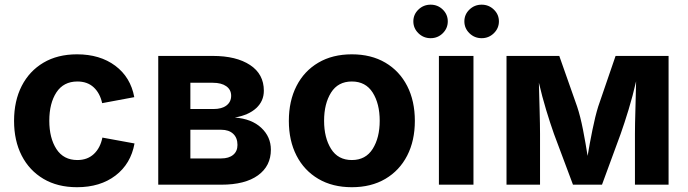

<svg xmlns="http://www.w3.org/2000/svg" viewBox="-20 -783 2917 814"><path d="M306.6 10.7Q224.1 10.7 164.3 -24.7Q104.5 -60.1 72 -123.3Q39.6 -186.5 39.6 -270.5Q39.6 -355 72 -418.5Q104.5 -481.9 164.3 -517.3Q224.1 -552.7 306.6 -552.7Q403.8 -552.7 468.8 -504.2Q533.7 -455.6 549.3 -371.1L413.1 -345.7Q403.8 -388.2 377.2 -412.8Q350.6 -437.5 308.1 -437.5Q249.5 -437.5 219.2 -391.4Q189 -345.2 189 -271Q189 -197.8 219.2 -151.1Q249.5 -104.5 308.1 -104.5Q350.6 -104.5 377.9 -130.1Q405.3 -155.8 414.1 -199.7L550.3 -174.8Q534.7 -88.4 469.7 -38.8Q404.8 10.7 306.6 10.7Z M650.9 0V-545.9H882.3Q981.9 -545.9 1040.3 -507.3Q1098.6 -468.8 1098.6 -398.4Q1098.6 -354.5 1066.4 -324.7Q1034.2 -294.9 975.6 -284.7Q1046.9 -279.3 1087.6 -241.2Q1128.4 -203.1 1128.4 -148.4Q1128.4 -79.1 1073.7 -39.6Q1019 0 918 0ZM787.1 -111.3H918Q950.2 -111.3 968.5 -126.5Q986.8 -141.6 986.8 -168.5Q986.8 -198.7 968.5 -215.8Q950.2 -232.9 918 -232.9H787.1ZM787.1 -320.8H885.3Q920.4 -320.8 940.2 -335.9Q960 -351.1 960 -377Q960 -402.8 939.2 -417.5Q918.5 -432.1 882.3 -432.1H787.1Z M1471.7 10.7Q1389.6 10.7 1329.6 -24.7Q1269.5 -60.1 1237.1 -123.3Q1204.6 -186.5 1204.6 -270.5Q1204.6 -355 1237.1 -418.5Q1269.5 -481.9 1329.6 -517.3Q1389.6 -552.7 1471.7 -552.7Q1553.7 -552.7 1613.8 -517.3Q1673.8 -481.9 1706.3 -418.5Q1738.8 -355 1738.8 -270.5Q1738.8 -186.5 1706.3 -123.3Q1673.8 -60.1 1613.8 -24.7Q1553.7 10.7 1471.7 10.7ZM1471.7 -104.5Q1530.3 -104.5 1560.1 -151.9Q1589.8 -199.2 1589.8 -271Q1589.8 -343.3 1560.1 -390.4Q1530.3 -437.5 1471.7 -437.5Q1413.1 -437.5 1383.5 -390.4Q1354 -343.3 1354 -271Q1354 -199.2 1383.5 -151.9Q1413.1 -104.5 1471.7 -104.5Z M1840.8 0V-545.9H1987.3V0ZM1805.7 -621.1Q1775.4 -621.1 1753.9 -642.1Q1732.4 -663.1 1732.4 -692.4Q1732.4 -721.7 1753.9 -742.4Q1775.4 -763.2 1805.7 -763.2Q1835.9 -763.2 1857.2 -742.4Q1878.4 -721.7 1878.4 -692.4Q1878.4 -663.1 1857.2 -642.1Q1835.9 -621.1 1805.7 -621.1ZM2022 -621.1Q1991.7 -621.1 1970.2 -642.1Q1948.7 -663.1 1948.7 -692.4Q1948.7 -721.7 1970.2 -742.4Q1991.7 -763.2 2022 -763.2Q2052.2 -763.2 2073.7 -742.4Q2095.2 -721.7 2095.2 -692.4Q2095.2 -663.1 2073.7 -642.1Q2052.2 -621.1 2022 -621.1Z M2127.4 0V-545.9H2351.1L2426.8 -331.1Q2440.4 -290.5 2451.7 -232.9Q2462.9 -175.3 2471.2 -122.1Q2480 -174.8 2491.7 -232.4Q2503.4 -290 2516.1 -331.1L2589.8 -545.9H2814.5V0H2671.9V-215.3Q2671.9 -254.4 2673.8 -316.4Q2675.8 -378.4 2676.8 -438.5Q2662.6 -376 2645 -318.4Q2627.4 -260.7 2611.3 -215.3L2532.2 0H2409.2L2328.6 -215.3Q2312.5 -260.7 2295.4 -317.1Q2278.3 -373.5 2264.6 -432.6Q2266.1 -375 2267.8 -314.2Q2269.5 -253.4 2269.5 -215.3V0Z"/></svg>

Font: Inter-Bold
Style: Bold
Weight: 700
Designer: Rasmus Andersson
Foundry: rsms
Version: Version 4.000;git-a52131595